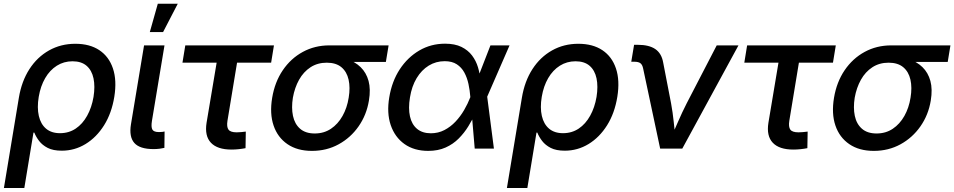

<svg xmlns="http://www.w3.org/2000/svg" viewBox="-31 -771 4950 996"><path d="M-10.7 204.1 66.9 -264.2Q81.1 -349.6 121.6 -412.4Q162.1 -475.1 223.4 -509.5Q284.7 -543.9 359.9 -543.9Q434.6 -543.9 484.4 -510.7Q534.2 -477.5 554.9 -415.8Q575.7 -354 562 -269Q548.3 -184.1 509 -121.3Q469.7 -58.6 412.8 -23.9Q356 10.7 289.6 10.7Q244.6 10.7 216.6 -3.7Q188.5 -18.1 172.1 -39.6Q155.8 -61 147 -83H142.6L95.2 204.1ZM280.3 -80.1Q326.2 -80.1 361.8 -104Q397.5 -127.9 421.1 -170.7Q444.8 -213.4 454.1 -268.1Q462.9 -322.8 454.1 -364.5Q445.3 -406.2 418.2 -429.7Q391.1 -453.1 345.2 -453.1Q300.3 -453.1 263.9 -430.2Q227.5 -407.2 203.4 -365.7Q179.2 -324.2 169.9 -268.6Q160.6 -212.4 170.4 -169.7Q180.2 -127 208 -103.5Q235.8 -80.1 280.3 -80.1Z M765.6 2.4Q693.8 2.4 665.8 -29.5Q637.7 -61.5 648.4 -126.5L716.3 -535.6H822.3L757.3 -144.5Q752 -112.3 759.3 -99.1Q766.6 -85.9 793.5 -85.9Q803.7 -85.9 810.5 -86.7Q817.4 -87.4 822.8 -88.9L821.8 -3.9Q812 -1.5 797.1 0.5Q782.2 2.4 765.6 2.4ZM746.1 -604.5 787.6 -751.5H891.1L814.9 -604.5Z M1169.9 4.9Q1096.7 4.9 1063.2 -30.5Q1029.8 -65.9 1040.5 -133.8L1092.8 -445.8H915.5L930.2 -535.6H1390.1L1375.5 -445.8H1198.7L1148.9 -144Q1144 -112.8 1154.3 -98.6Q1164.6 -84.5 1196.8 -84.5Q1206.5 -84.5 1220 -85.7Q1233.4 -86.9 1244.1 -88.4L1242.7 -2.4Q1225.6 1 1207 2.9Q1188.5 4.9 1169.9 4.9Z M1587.4 11.7Q1511.2 11.7 1460.2 -23.2Q1409.2 -58.1 1388.2 -119.9Q1367.2 -181.6 1380.9 -263.7Q1394.5 -345.7 1436 -406.7Q1477.5 -467.8 1539.8 -501.7Q1602.1 -535.6 1677.7 -535.6H1984.9L1970.7 -449.7H1746.1L1664.1 -445.8Q1616.2 -445.8 1579.8 -422.1Q1543.5 -398.4 1520.5 -357.4Q1497.6 -316.4 1488.3 -264.2Q1480 -211.9 1488.8 -169.9Q1497.6 -127.9 1525.6 -103.3Q1553.7 -78.6 1601.6 -78.6Q1649.4 -78.6 1685.8 -103Q1722.2 -127.4 1745.8 -169.4Q1769.5 -211.4 1777.8 -264.2Q1786.6 -316.9 1777.3 -357.9Q1768.1 -398.9 1740 -422.4Q1711.9 -445.8 1664.1 -445.8L1668.9 -479Q1723.1 -479 1766.8 -465.1Q1810.5 -451.2 1839.8 -422.6Q1869.1 -394 1880.9 -351.1Q1892.6 -308.1 1882.8 -249.5Q1870.6 -174.8 1829.3 -115.7Q1788.1 -56.6 1725.8 -22.5Q1663.6 11.7 1587.4 11.7Z M2190.4 11.7Q2117.2 11.7 2067.1 -23.9Q2017.1 -59.6 1995.8 -122.3Q1974.6 -185.1 1988.3 -266.1Q2002 -349.1 2042.7 -411.4Q2083.5 -473.6 2144 -509Q2204.6 -544.4 2277.8 -544.4Q2328.6 -544.4 2362.8 -527.6Q2397 -510.7 2417.7 -483.2Q2438.5 -455.6 2448.5 -422.1Q2458.5 -388.7 2461.4 -355H2495.6L2496.1 -271L2531.2 0H2431.6L2408.7 -269.5Q2406.2 -302.7 2399.2 -335.4Q2392.1 -368.2 2377.7 -394.8Q2363.3 -421.4 2338.6 -437.5Q2314 -453.6 2275.9 -453.6Q2230.5 -453.6 2193.1 -430.7Q2155.8 -407.7 2130.4 -365.7Q2105 -323.7 2095.7 -265.6Q2086.4 -209 2095.7 -167.2Q2105 -125.5 2132.6 -102.5Q2160.2 -79.6 2204.1 -79.6Q2242.2 -79.6 2274.2 -96.2Q2306.2 -112.8 2331.8 -139.9Q2357.4 -167 2376.7 -200.2Q2396 -233.4 2408.7 -266.6L2513.2 -535.6H2612.3L2495.1 -266.6L2466.8 -183.6H2435.1Q2419.4 -149.9 2398.4 -115.7Q2377.4 -81.5 2348.6 -52.5Q2319.8 -23.4 2280.8 -5.9Q2241.7 11.7 2190.4 11.7Z M2598.6 204.1 2676.3 -264.2Q2690.4 -349.6 2731 -412.4Q2771.5 -475.1 2832.8 -509.5Q2894 -543.9 2969.2 -543.9Q3043.9 -543.9 3093.8 -510.7Q3143.6 -477.5 3164.3 -415.8Q3185.1 -354 3171.4 -269Q3157.7 -184.1 3118.4 -121.3Q3079.1 -58.6 3022.2 -23.9Q2965.3 10.7 2898.9 10.7Q2854 10.7 2825.9 -3.7Q2797.9 -18.1 2781.5 -39.6Q2765.1 -61 2756.3 -83H2752L2704.6 204.1ZM2889.6 -80.1Q2935.5 -80.1 2971.2 -104Q3006.8 -127.9 3030.5 -170.7Q3054.2 -213.4 3063.5 -268.1Q3072.3 -322.8 3063.5 -364.5Q3054.7 -406.2 3027.6 -429.7Q3000.5 -453.1 2954.6 -453.1Q2909.7 -453.1 2873.3 -430.2Q2836.9 -407.2 2812.7 -365.7Q2788.6 -324.2 2779.3 -268.6Q2770 -212.4 2779.8 -169.7Q2789.6 -127 2817.4 -103.5Q2845.2 -80.1 2889.6 -80.1Z M3393.6 0 3305.2 -416Q3301.3 -435.1 3291.3 -442.9Q3281.2 -450.7 3260.3 -450.7H3243.7L3258.3 -538.6H3276.9Q3335.9 -538.6 3368.4 -516.4Q3400.9 -494.1 3409.2 -446.8L3450.2 -234.9Q3459 -187 3463.9 -139.2Q3468.8 -91.3 3474.1 -44.9H3444.8Q3465.8 -91.8 3486.3 -139.4Q3506.8 -187 3531.2 -234.9L3687 -535.6H3799.8L3508.3 0Z M4084.5 4.9Q4011.2 4.9 3977.8 -30.5Q3944.3 -65.9 3955.1 -133.8L4007.3 -445.8H3830.1L3844.7 -535.6H4304.7L4290 -445.8H4113.3L4063.5 -144Q4058.6 -112.8 4068.8 -98.6Q4079.1 -84.5 4111.3 -84.5Q4121.1 -84.5 4134.5 -85.7Q4147.9 -86.9 4158.7 -88.4L4157.2 -2.4Q4140.1 1 4121.6 2.9Q4103 4.9 4084.5 4.9Z M4502 11.7Q4425.8 11.7 4374.8 -23.2Q4323.7 -58.1 4302.7 -119.9Q4281.7 -181.6 4295.4 -263.7Q4309.1 -345.7 4350.6 -406.7Q4392.1 -467.8 4454.3 -501.7Q4516.6 -535.6 4592.3 -535.6H4899.4L4885.3 -449.7H4660.6L4578.6 -445.8Q4530.8 -445.8 4494.4 -422.1Q4458 -398.4 4435.1 -357.4Q4412.1 -316.4 4402.8 -264.2Q4394.5 -211.9 4403.3 -169.9Q4412.1 -127.9 4440.2 -103.3Q4468.3 -78.6 4516.1 -78.6Q4564 -78.6 4600.3 -103Q4636.7 -127.4 4660.4 -169.4Q4684.1 -211.4 4692.4 -264.2Q4701.2 -316.9 4691.9 -357.9Q4682.6 -398.9 4654.5 -422.4Q4626.5 -445.8 4578.6 -445.8L4583.5 -479Q4637.7 -479 4681.4 -465.1Q4725.1 -451.2 4754.4 -422.6Q4783.7 -394 4795.4 -351.1Q4807.1 -308.1 4797.4 -249.5Q4785.2 -174.8 4743.9 -115.7Q4702.6 -56.6 4640.4 -22.5Q4578.1 11.7 4502 11.7Z"/></svg>

Font: Inter 20pt Medium
Style: Italic
Weight: 500
Italic angle: -9.3988°
Version: Version 4.001;git-66647c0bb